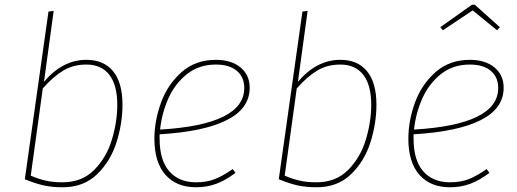

<svg xmlns="http://www.w3.org/2000/svg" viewBox="-20 -782 2188 812"><path d="M498 -339Q498 -261 473 -181Q448 -101 391 -45.5Q334 10 245 10Q202 10 166.5 2.5Q131 -5 85 -24L185 -733L207 -736L166 -436Q245 -529 345 -529Q419 -529 458.5 -480.5Q498 -432 498 -339ZM161 -408 110 -39Q143 -25 173.5 -18Q204 -11 244 -11Q327 -11 379 -64Q431 -117 453.5 -192.5Q476 -268 476 -339Q476 -422 442.5 -465.5Q409 -509 345 -509Q290 -509 247.5 -483.5Q205 -458 161 -408Z M655 -214V-196Q655 -104 696 -57.5Q737 -11 809 -11Q854 -11 888.5 -24.5Q923 -38 964 -67L976 -51Q935 -20 895.5 -5Q856 10 809 10Q726 10 679.5 -43Q633 -96 633 -195Q633 -271 661 -348Q689 -425 748 -477Q807 -529 893 -529Q958 -529 997 -497Q1036 -465 1036 -411Q1036 -323 939 -274Q842 -225 655 -214ZM657 -234Q1013 -255 1013 -410Q1013 -456 981.5 -482.5Q950 -509 893 -509Q821 -509 770 -468Q719 -427 691.5 -364.5Q664 -302 657 -234Z M1572 -339Q1572 -261 1547 -181Q1522 -101 1465 -45.5Q1408 10 1319 10Q1276 10 1240.5 2.5Q1205 -5 1159 -24L1259 -733L1281 -736L1240 -436Q1319 -529 1419 -529Q1493 -529 1532.5 -480.5Q1572 -432 1572 -339ZM1235 -408 1184 -39Q1217 -25 1247.5 -18Q1278 -11 1318 -11Q1401 -11 1453 -64Q1505 -117 1527.5 -192.5Q1550 -268 1550 -339Q1550 -422 1516.5 -465.5Q1483 -509 1419 -509Q1364 -509 1321.5 -483.5Q1279 -458 1235 -408Z M1729 -214V-196Q1729 -104 1770 -57.5Q1811 -11 1883 -11Q1928 -11 1962.5 -24.5Q1997 -38 2038 -67L2050 -51Q2009 -20 1969.5 -5Q1930 10 1883 10Q1800 10 1753.5 -43Q1707 -96 1707 -195Q1707 -271 1735 -348Q1763 -425 1822 -477Q1881 -529 1967 -529Q2032 -529 2071 -497Q2110 -465 2110 -411Q2110 -323 2013 -274Q1916 -225 1729 -214ZM1731 -234Q2087 -255 2087 -410Q2087 -456 2055.5 -482.5Q2024 -509 1967 -509Q1895 -509 1844 -468Q1793 -427 1765.5 -364.5Q1738 -302 1731 -234ZM1853 -654 1842 -667 1976 -762H1988L2094 -667L2082 -654L1979 -738Z"/></svg>

Font: Fira Sans Thin
Style: Italic
Weight: 250
Italic angle: -8°
Designer: Carrois Corporate & Edenspiekermann AG
Foundry: Carrois Corporate GbR & Edenspiekermann AG
Version: Version 4.203